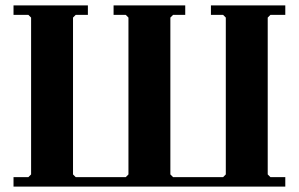

<svg xmlns="http://www.w3.org/2000/svg" viewBox="-20 -690 1105 710"><path d="M980 -635 970 -625V-45L980 -35H1035V0H30V-35H85L95 -45V-625L85 -635H30V-670H305V-635H260L250 -625V-45L260 -35H445L455 -45V-625L445 -635H400V-670H665V-635H620L610 -625V-45L620 -35H805L815 -45V-625L805 -635H760V-670H1035V-635Z"/></svg>

Font: Brygada 1918
Style: Regular
Weight: 400
Designer: Mateusz Machalski | Borys Kosmynka | Przemek Hoffer
Foundry: NIEPODLEGLA 2018
Version: Version 3.006